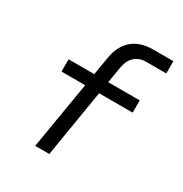

<svg xmlns="http://www.w3.org/2000/svg" viewBox="-171 -863 942 991"><g transform="rotate(30 300.0 -367.5)"><path d="M178 0 245 -400H104V-473H257L275 -580Q278 -601 285 -621.5Q292 -642 304 -661Q316 -680 333.5 -695Q351 -710 371.5 -719Q392 -728 413 -731.5Q434 -735 455 -735H577V-662H455Q437 -662 419 -655.5Q401 -649 387 -635Q373 -621 366 -603.5Q359 -586 356 -568L340 -473H528V-400H328L262 0Z"/></g></svg>

Font: Iosevka SS04 Extended
Style: Italic
Weight: 400
Width: 7
Italic angle: -9°
Monospace: yes
Designer: Belleve Invis
Foundry: Belleve Invis
Version: Version 19.0.0; ttfautohint (v1.8.4)